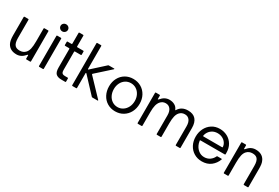

<svg xmlns="http://www.w3.org/2000/svg" viewBox="74 -1856 4283 2948"><g transform="rotate(30 2215.5 -381.5)"><path d="M95 -77Q69 -126 69 -220V-543Q69 -553 79 -553H144Q154 -553 154 -543V-220Q154 -132 186 -96Q214 -65 271 -65Q334 -65 372 -106Q399 -134 410.5 -183Q422 -232 422 -317V-543Q422 -553 432 -553H497Q507 -553 507 -543V-10Q507 0 497 0H432Q422 0 422 -10V-67Q422 -74 417 -74Q412 -74 406 -66Q371 -26 335.5 -8Q300 10 258 10Q142 10 95 -77Z M659 0Q649 0 649 -10V-543Q649 -553 659 -553H724Q734 -553 734 -543V-10Q734 0 724 0ZM627 -711Q627 -737 646 -755Q665 -773 692 -773Q719 -773 738 -755Q757 -737 757 -711Q757 -685 738 -666.5Q719 -648 692 -648Q665 -648 646 -666.5Q627 -685 627 -711Z M1052 0Q985 0 953 -30Q921 -60 921 -139V-468Q921 -478 911 -478H842Q832 -478 832 -488V-543Q832 -553 842 -553H911Q921 -553 921 -563V-753Q921 -763 931 -763H996Q1006 -763 1006 -753V-563Q1006 -553 1016 -553H1120Q1130 -553 1130 -543V-488Q1130 -478 1120 -478H1016Q1006 -478 1006 -468V-156Q1006 -127 1010 -110.5Q1014 -94 1028 -84.5Q1042 -75 1072 -75H1119Q1129 -75 1129 -65V-10Q1129 0 1119 0Z M1248 0Q1238 0 1238 -10V-753Q1238 -763 1248 -763H1313Q1323 -763 1323 -753V-349Q1323 -343 1327 -341Q1331 -339 1335 -343L1561 -548Q1566 -553 1573 -553H1666Q1674 -553 1674 -548Q1674 -544 1670 -541L1421 -317Q1414 -310 1420 -303L1697 -12Q1700 -8 1700 -5Q1700 0 1692 0H1600Q1593 0 1588 -5L1335 -276Q1332 -279 1328 -279Q1323 -279 1323 -271V-10Q1323 0 1313 0Z M1736 -279Q1736 -360 1770.5 -425Q1805 -490 1866.5 -526.5Q1928 -563 2006 -563Q2084 -563 2146 -526.5Q2208 -490 2243 -425Q2278 -360 2278 -279Q2278 -196 2243.5 -130.5Q2209 -65 2147 -27.5Q2085 10 2006 10Q1928 10 1866.5 -27Q1805 -64 1770.5 -130Q1736 -196 1736 -279ZM2192 -279Q2192 -337 2168 -385Q2144 -433 2101.5 -460.5Q2059 -488 2006 -488Q1954 -488 1911.5 -461Q1869 -434 1845 -386Q1821 -338 1821 -279Q1821 -218 1845 -169Q1869 -120 1911.5 -92.5Q1954 -65 2006 -65Q2058 -65 2100.5 -93Q2143 -121 2167.5 -169.5Q2192 -218 2192 -279Z M2408 0Q2398 0 2398 -10V-543Q2398 -553 2408 -553H2473Q2483 -553 2483 -543V-486Q2483 -478 2488 -478Q2492 -478 2495 -482Q2532 -526 2568 -544.5Q2604 -563 2647 -563Q2699 -563 2739.5 -540Q2780 -517 2796 -474Q2801 -462 2807 -473Q2860 -563 2975 -563Q3067 -563 3113 -510.5Q3159 -458 3159 -360V-10Q3159 0 3149 0H3084Q3074 0 3074 -10V-340Q3074 -411 3044.5 -449.5Q3015 -488 2962 -488Q2907 -488 2872 -451Q2844 -421 2832.5 -373Q2821 -325 2821 -250V-10Q2821 0 2811 0H2746Q2736 0 2736 -10V-340Q2736 -410 2705.5 -449Q2675 -488 2623 -488Q2568 -488 2533 -448Q2507 -419 2495 -373Q2483 -327 2483 -250V-10Q2483 0 2473 0Z M3274 -275Q3274 -352 3306 -417.5Q3338 -483 3398.5 -523Q3459 -563 3541 -563Q3612 -563 3673 -531Q3734 -499 3771 -437.5Q3808 -376 3808 -290V-270Q3808 -260 3798 -260H3368Q3363 -260 3360.5 -257Q3358 -254 3359 -250Q3363 -223 3369 -205Q3390 -141 3436.5 -103Q3483 -65 3542 -65Q3599 -65 3641 -94.5Q3683 -124 3704 -170Q3707 -178 3715 -178H3786Q3791 -178 3794 -175.5Q3797 -173 3795 -169Q3766 -89 3702 -39.5Q3638 10 3543 10Q3465 10 3403.5 -27Q3342 -64 3308 -129Q3274 -194 3274 -275ZM3707 -335Q3712 -335 3714.5 -338Q3717 -341 3716 -345Q3712 -373 3705 -389Q3684 -436 3640.5 -462Q3597 -488 3543 -488Q3488 -488 3446.5 -462Q3405 -436 3382 -389Q3373 -370 3368 -346V-344Q3368 -335 3377 -335Z M3936 0Q3926 0 3926 -10V-543Q3926 -553 3936 -553H4001Q4011 -553 4011 -543V-486Q4011 -478 4016 -478Q4020 -478 4023 -482Q4060 -526 4096 -544.5Q4132 -563 4175 -563Q4292 -563 4338 -476Q4355 -443 4359.5 -408.5Q4364 -374 4364 -333V-10Q4364 0 4354 0H4289Q4279 0 4279 -10V-333Q4279 -421 4247 -457Q4219 -488 4162 -488Q4099 -488 4061 -447Q4034 -419 4022.5 -370Q4011 -321 4011 -236V-10Q4011 0 4001 0Z"/></g></svg>

Font: Open Sauce Two
Style: Regular
Weight: 400
Designer: Alfredo Marco Pradil
Foundry: Creative Sauce Fz LLC
Version: Version 1.477